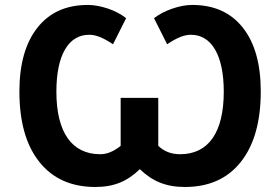

<svg xmlns="http://www.w3.org/2000/svg" viewBox="-20 -743 1128 773"><path d="M749 -603C831.5 -603 880.9 -520.5 880.9 -374C880.9 -210.4 819.8 -122.1 705.1 -122.1C669.9 -122.1 640.6 -133.3 617.2 -155.8V-349.1H465.8V-155.8C438 -133.3 410.6 -122.1 383.8 -122.1C269 -122.1 207 -210.4 207 -374C207 -521 255.4 -603 338.9 -603C363.8 -603 390.6 -594.2 435.1 -564.9L487.8 -669.9C466.3 -686.5 441.4 -699.7 413.1 -709C384.3 -718.3 357.9 -723.1 334 -723.1C246.6 -723.1 179.2 -692.9 130.9 -631.8C82.5 -570.8 58.1 -484.9 58.1 -375C58.1 -252.4 85 -157.7 138.7 -90.8C191.9 -23.9 267.1 9.8 363.8 9.8C439.5 9.8 492.7 -13.2 543 -62C593.3 -13.2 648.4 9.8 724.1 9.8C821.3 9.8 896.5 -23.9 949.7 -91.3C1002.9 -158.2 1029.8 -252.9 1029.8 -375C1029.8 -485.4 1005.9 -570.8 957.5 -631.8C909.2 -692.9 841.3 -723.1 753.9 -723.1C729.5 -723.1 703.1 -718.3 674.3 -708.5C645.5 -698.7 621.1 -686 600.1 -669.9L652.8 -564.9C697.3 -594.2 723.6 -603 749 -603Z"/></svg>

Font: Noto Reveo Sans
Style: Bold
Weight: 700
Designer: Monotype Design team
Foundry: Monotype Imaging Inc.
Version: Version 1.04